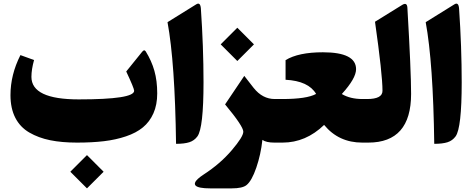

<svg xmlns="http://www.w3.org/2000/svg" viewBox="-20 -791 2622 1065"><path d="M462.9 69.8 554.2 161.1Q554.7 161.6 554.2 162.1L462.9 253.4Q462.4 253.9 461.9 253.4L370.6 162.1Q370.1 161.6 370.6 161.1L461.9 69.8Q462.4 69.3 462.9 69.8ZM407.2 0Q322.8 0 258.1 -13.2Q193.4 -26.4 142.6 -55.9Q91.8 -85.4 64.9 -137.7Q38.1 -189.9 38.1 -263.2Q38.1 -376.5 93.3 -485.4L168.9 -458Q154.3 -405.3 154.3 -364.7Q154.3 -239.7 416.5 -239.7Q724.1 -239.7 724.1 -287.6Q724.1 -300.8 680.2 -394.5L769 -504.4Q775.4 -511.2 779.1 -512Q782.7 -512.7 788.1 -506.3Q820.8 -453.6 836.4 -398.2Q852.1 -342.8 852.1 -272.9Q852.1 -210 831.1 -162.6Q810.1 -115.2 772.7 -84.5Q735.4 -53.7 678.7 -34.7Q622.1 -15.6 556.4 -7.8Q490.7 0 407.2 0Z M909.2 -668 1067.9 -766.6Q1091.3 -781.7 1094.2 -743.7Q1108.9 -531.2 1108.9 -334.5Q1108.9 -81.5 1075.2 -34.7Q1057.6 -10.7 1030 -2Q1002.4 6.8 956.5 6.8Q950.7 -442.9 909.2 -668Z M1296.9 -636.7 1388.2 -545.4Q1388.7 -544.9 1388.2 -544.4L1296.9 -453.1Q1296.4 -452.6 1295.9 -453.1L1204.6 -544.4Q1204.1 -544.9 1204.6 -545.4L1295.9 -636.7Q1296.4 -637.2 1296.9 -636.7ZM1435.5 -15.1Q1426.8 65.9 1401.6 139.2Q1376.5 212.4 1347.2 235.8Q1324.7 253.9 1265.1 253.9H1146Q1113.3 253.9 1093 250Q1072.8 246.1 1065.7 239Q1058.6 231.9 1062 222.2Q1065.4 212.4 1077.6 201.2Q1089.8 189.9 1109.9 176.8Q1201.2 117.7 1265.4 42.5Q1329.6 -32.7 1329.6 -60.5Q1329.6 -90.3 1228.5 -211.9L1335 -370.1Q1357.9 -339.8 1386.7 -303.7Q1436 -241.7 1503.9 -241.7H1507.8Q1520 -241.7 1520 -147.9V-83.5Q1520 0 1507.8 0H1502Q1456.5 0 1435.5 -15.1Z M1771 -501Q1955.1 -501 1955.1 -407.2Q1955.1 -356.4 1876 -269.5Q1922.4 -241.7 1990.7 -241.7H2010.3Q2022.5 -241.7 2022.5 -147.9V-83.5Q2022.5 0 2010.3 0H1989.3Q1858.4 0 1777.8 -98.1Q1676.3 0 1547.4 0H1502.9Q1476.1 0 1476.1 -83.5V-147.9Q1476.1 -241.7 1502.9 -241.7H1546.4Q1681.6 -241.7 1733.4 -270Q1691.4 -341.8 1564 -348.6V-457.5Q1635.3 -501 1771 -501Z M2005.4 -241.7H2016.1Q2101.6 -241.7 2101.6 -287.1Q2101.6 -378.4 2060.1 -670.4L2212.4 -764.6Q2237.8 -779.3 2239.7 -748.5Q2260.3 -396.5 2260.3 -270Q2260.3 0 2022.9 0H2005.4Q1978.5 0 1978.5 -83.5V-147.9Q1978.5 -241.7 2005.4 -241.7Z M2341.3 -668 2500 -766.6Q2523.4 -781.7 2526.4 -743.7Q2541 -531.2 2541 -334.5Q2541 -81.5 2507.3 -34.7Q2489.7 -10.7 2462.2 -2Q2434.6 6.8 2388.7 6.8Q2382.8 -442.9 2341.3 -668Z"/></svg>

Font: Sahel Black FD-WOL
Style: Black-FD-WOL
Weight: 900
Foundry: Saber Rastikerdar (saber.rastikerdar@gmail.com)
Version: Version 2.0.2